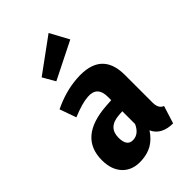

<svg xmlns="http://www.w3.org/2000/svg" viewBox="-267 -1007 1138 1138"><g transform="rotate(-45 302.0 -438.5)"><path d="M197 -666 152 -744 367 -901 431 -783ZM511 -174Q511 -123 545 -111L510 0Q413 -1 382 -70Q353 -25 312 -1Q274 20 226 23Q148 29 102 -17Q57 -63 57 -144Q57 -337 303 -354L348 -357V-384Q348 -475 265 -469Q214 -466 130 -431L93 -535Q194 -584 294 -591Q511 -607 511 -406ZM348 -157V-264L318 -262Q221 -255 221 -169Q221 -94 276 -98Q323 -101 348 -157Z"/></g></svg>

Font: Xiangcui Wave Sans Xiangcui Wave Sans
Style: Regular
Weight: 800
Width: 3
Version: Version 0.920;March 28, 2024;FontCreator 14.0.0.2814 64-bit